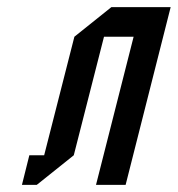

<svg xmlns="http://www.w3.org/2000/svg" viewBox="-20 -520 500 540"><path d="M333.3 0H250L355.8 -416.7H272.5L187.5 -83.3L83.3 0H41.7L62.5 -83.3H104.2L189.2 -416.7L293.3 -500H460Z"/></svg>

Font: Yulong
Style: Italic
Weight: 400
Italic angle: -14.25°
Designer: GGBotNet
Foundry: f0n7.com
Version: 1.00